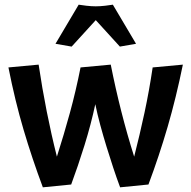

<svg xmlns="http://www.w3.org/2000/svg" viewBox="-20 -788 816 820"><path d="M761 -512Q732 -370 696 -246.5Q660 -123 614 0L493 12Q478 -28 463.5 -72Q449 -116 435 -161.5Q421 -207 408.5 -253Q396 -299 387 -343Q369 -258 341 -168Q313 -78 284 0L163 12Q117 -111 80.5 -234.5Q44 -358 16 -500L145 -512Q160 -411 179.5 -312.5Q199 -214 223 -119Q253 -213 278.5 -306Q304 -399 324 -500L453 -512Q473 -411 498 -312.5Q523 -214 553 -119Q577 -213 597 -306Q617 -399 632 -500ZM316 -768Q327 -766 349 -763.5Q371 -761 389 -761Q407 -761 429 -763.5Q451 -766 462 -768L561 -601L492 -589L389 -702L286 -589L217 -601Z"/></svg>

Font: CantoraOne
Style: Regular
Weight: 400
Designer: Pablo Impallari, Rodrigo Fuenzalida
Foundry: Pablo Impallari
Version: Version 1.001; ttfautohint (v0.8) -G 200 -r 50